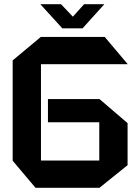

<svg xmlns="http://www.w3.org/2000/svg" viewBox="-20 -889 659 909"><path d="M174 -585V-129H450V-310H207V-420H451L584 -306V-107L451 0H148L40 -128V-603L173 -714H476L584 -586V-585ZM275 -755 172 -868V-869H269L325 -810L378 -869H473V-868L371 -755H276Z"/></svg>

Font: Foldit Thin SemiBold
Style: Regular
Weight: 600
Version: Version 1.003